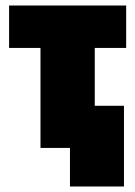

<svg xmlns="http://www.w3.org/2000/svg" viewBox="-20 -537 491 697"><path d="M127 0H234V140H430V-153H324V-363H438V-517H13V-363H127Z"/></svg>

Font: Finlandica Black
Style: Regular
Weight: 900
Designer: Niklas Ekholm, Juho Hiilivirta, Jaakko Suomalainen
Foundry: Helsinki Type Studio
Version: Version 2.000;Glyphs 3.2 (3202)